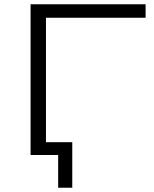

<svg xmlns="http://www.w3.org/2000/svg" viewBox="-20 -725 722 898"><path d="M252 153V0H124V-60H318V153ZM123 0V-705H661V-642H195V0Z"/></svg>

Font: Nunito Sans 10pt Expanded Light
Style: Regular
Weight: 300
Width: 7
Designer: Vernon Adams
Foundry: Vernon Adams
Version: Version 3.101;gftools[0.9.27]